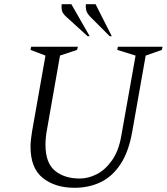

<svg xmlns="http://www.w3.org/2000/svg" viewBox="-20 -882 795 912"><path d="M334 10Q242 10 183.5 -36.5Q125 -83 125 -185Q125 -202 127 -219Q129 -236 132 -256L196 -618L125 -645L128 -660H350L346 -645L265 -618L204 -271Q200 -251 198 -231.5Q196 -212 196 -195Q196 -108 241 -71Q286 -34 359 -34Q400 -34 440.5 -55Q481 -76 512.5 -121Q544 -166 556 -236L624 -618L537 -645L540 -660H752L749 -645L672 -618L608 -256Q591 -160 552 -101.5Q513 -43 457.5 -16.5Q402 10 334 10ZM501 -710 409 -802Q393 -819 389.5 -833Q386 -847 388 -862H434L511 -710ZM396 -710 295 -802Q277 -818 274 -833Q271 -848 273 -862H319L406 -710Z"/></svg>

Font: Spectral SC Light
Style: Italic
Weight: 300
Italic angle: -10°
Designer: Jean-Baptiste Levee
Foundry: Production Type
Version: Version 2.001